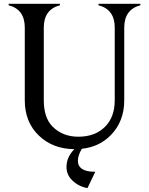

<svg xmlns="http://www.w3.org/2000/svg" viewBox="-20 -757 766 987"><path d="M362.3 9.8Q252 8.8 180.2 -59.6Q107.4 -128.9 107.4 -241.7V-615.2Q107.4 -708.5 24.4 -730Q24.4 -732.9 24.4 -737.3H288.1V-730Q205.1 -708 205.1 -615.2V-241.7Q205.1 -152.8 249 -107.4Q301.3 -54.2 382.8 -54.2Q469.7 -54.2 521 -106.4Q569.8 -156.2 569.8 -241.7V-615.2Q569.8 -708.5 486.3 -730Q486.3 -733.4 486.3 -737.3H701.7V-730Q618.7 -708 618.7 -615.2V-241.7Q618.7 -131.3 547.4 -60.1Q488.8 -1.5 400.4 7.8Q380.4 42.5 380.4 69.3Q380.4 97.2 402.1 111.6Q423.8 126 469.7 126L429.7 210Q382.8 201.7 350.1 168.9Q321.8 141.1 321.8 101.1Q321.8 50.8 362.3 9.8Z"/></svg>

Font: Modern Antiqua
Style: Book
Weight: 400
Designer: Wojciech Kalinowski "wmk69" (wmk69@o2.pl)
Foundry: Wojciech Kalinowski "wmk69" (wmk69@o2.pl)
Version: Version 3.1.0; 2021-05-28